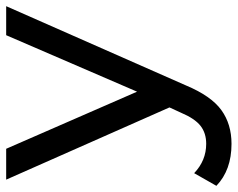

<svg xmlns="http://www.w3.org/2000/svg" viewBox="-116 -476 770 622"><g transform="rotate(-90 269.0 -165.0)"><path d="M466 -530H560L303 53Q269 134 223.5 167Q178 200 114 200Q29 200 -22 151L19 79Q60 118 114 118Q149 118 172.5 99.5Q196 81 215 36L232 -1L-2 -530H98L283 -106Z"/></g></svg>

Font: Montserrat
Style: Regular
Weight: 500
Designer: Julieta Ulanovsky
Foundry: Julieta Ulanovsky
Version: Version 7.200;PS 007.200;hotconv 1.0.88;makeotf.lib2.5.64775